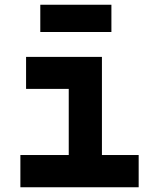

<svg xmlns="http://www.w3.org/2000/svg" viewBox="-20 -790 640 810"><path d="M565 0H66V-136H270V-415H90V-550H410V-136H565ZM450 -655H150V-770H450Z"/></svg>

Font: JetBrains Mono Extra Bold
Style: Regular
Weight: 800
Monospace: yes
Designer: Philipp Nurullin, Konstantin Bulenkov
Foundry: JetBrains
Version: 2.002